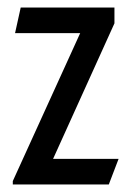

<svg xmlns="http://www.w3.org/2000/svg" viewBox="-20 -490 350 510"><path d="M14 -9 193 -402H20L35 -470H284V-428L121 -68H295L269 0H14Z"/></svg>

Font: Smooch Sans SemiBold
Style: Bold
Weight: 600
Designer: Robert E. Leuschke
Foundry: Robert E. Leuschke
Version: Version 1.010; ttfautohint (v1.8.3)